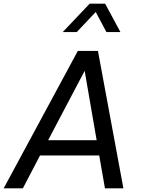

<svg xmlns="http://www.w3.org/2000/svg" viewBox="-55 -1021 766 1041"><path d="M-35 0 367 -745H476L614 0H514L483 -178H162L69 0ZM206 -261H469L404 -637ZM431 -1001H515L598 -847H522L464 -956L361 -847H285Z"/></svg>

Font: Plus Jakarta Display
Style: Italic
Weight: 400
Italic angle: -12°
Designer: Gumpita Rahayu
Foundry: Tokotype Studio
Version: Version 1.000